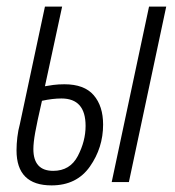

<svg xmlns="http://www.w3.org/2000/svg" viewBox="-20 -551 530 581"><path d="M370 0 483 -531H431L318 0ZM292 -174Q292 -230 263.5 -263Q235 -296 175 -296Q157 -296 141.5 -294Q126 -292 116 -290L168 -531H116L40 -175Q35 -157 32.5 -136Q30 -115 30 -96Q30 10 136 10Q212 10 252 -47Q292 -104 292 -174ZM81 -100Q81 -119 86.5 -150Q92 -181 107 -246Q139 -253 166 -253Q239 -253 239 -170Q239 -124 215.5 -79Q192 -34 141 -34Q81 -34 81 -100Z"/></svg>

Font: Noto Sans Display Condensed Light
Style: Italic
Weight: 300
Width: 3
Designer: Monotype Design team
Foundry: Monotype Imaging Inc.
Version: 1.000